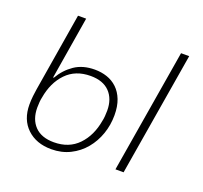

<svg xmlns="http://www.w3.org/2000/svg" viewBox="-98 -628 796 753"><g transform="rotate(20 300.0 -252.0)"><path d="M186 12Q123 12 84.5 -24.5Q46 -61 46 -124Q46 -141 48 -159.5Q50 -178 52 -189L106 -516H140L97 -255H100Q122 -293 156.5 -316.5Q191 -340 241 -340Q268 -340 292 -332Q316 -324 334.5 -306.5Q353 -289 363.5 -262Q374 -235 374 -198Q374 -157 361 -119.5Q348 -82 323.5 -52.5Q299 -23 264 -5.5Q229 12 186 12ZM186 -17Q249 -17 287.5 -57Q326 -97 337 -162Q339 -170 340 -182Q341 -194 341 -205Q341 -254 313.5 -282.5Q286 -311 234 -311Q171 -311 132.5 -271Q94 -231 83 -166Q81 -158 80 -146Q79 -134 79 -123Q79 -74 106.5 -45.5Q134 -17 186 -17ZM536 -516H570L484 0H450Z"/></g></svg>

Font: IBM Plex Mono ExtraLight
Style: Italic
Weight: 200
Italic angle: -9°
Monospace: yes
Designer: Mike Abbink, Paul van der Laan, Pieter van Rosmalen
Foundry: Bold Monday
Version: Version 2.3